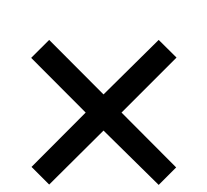

<svg xmlns="http://www.w3.org/2000/svg" viewBox="-20 -642 591 547"><path d="M224.1 -321.3 68.8 -477.1 120.1 -528.3 274.9 -373 432.1 -528.3 482.9 -478 326.2 -321.3 481.9 -165 432.1 -115.2 274.9 -270 120.1 -116.2 69.8 -166.5ZM221.2 -622.1Z"/></svg>

Font: Noto Sans Gurmukhi UI
Style: Regular
Weight: 400
Designer: Monotype Design Team
Foundry: Monotype Imaging Inc.
Version: Version 1.03